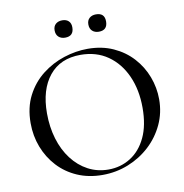

<svg xmlns="http://www.w3.org/2000/svg" viewBox="-88 -885 942 981"><g transform="rotate(-10 383.0 -395.0)"><path d="M366 12Q294 12 235.5 -13.5Q177 -39 135.5 -84Q94 -129 71.5 -187.5Q49 -246 49 -312Q49 -393 80.5 -454Q112 -515 164 -555.5Q216 -596 278 -616Q340 -636 401 -636Q475 -636 533.5 -609.5Q592 -583 633 -538Q674 -493 695.5 -436Q717 -379 717 -319Q717 -249 689 -189Q661 -129 612.5 -84Q564 -39 500.5 -13.5Q437 12 366 12ZM401 -10Q464 -10 515.5 -42.5Q567 -75 596.5 -137.5Q626 -200 626 -291Q626 -384 593.5 -456.5Q561 -529 501.5 -570.5Q442 -612 360 -612Q255 -612 197.5 -541Q140 -470 140 -347Q140 -276 158.5 -214.5Q177 -153 212 -107Q247 -61 295 -35.5Q343 -10 401 -10ZM299 -712Q278 -712 265 -724Q252 -736 252 -758Q252 -779 265 -790.5Q278 -802 299 -802Q320 -802 332 -790.5Q344 -779 344 -758Q344 -712 299 -712ZM474 -712Q453 -712 440 -724Q427 -736 427 -758Q427 -779 440 -790.5Q453 -802 474 -802Q519 -802 519 -758Q519 -712 474 -712Z"/></g></svg>

Font: Cormorant Garamond Light Medium
Style: Regular
Weight: 500
Version: Version 4.001